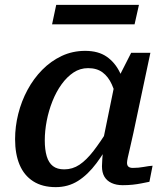

<svg xmlns="http://www.w3.org/2000/svg" viewBox="-20 -757 689 789"><path d="M501 -364 462 -334Q454 -378 439.5 -410Q425 -442 401.5 -459.5Q378 -477 342 -477Q309 -477 282 -459Q255 -441 233 -410.5Q211 -380 195.5 -341Q180 -302 172 -260.5Q164 -219 164 -180Q164 -142 172 -115Q180 -88 197.5 -74.5Q215 -61 244 -61Q278 -61 306.5 -80Q335 -99 364 -136.5Q393 -174 427 -229L446 -198Q412 -134 376.5 -86.5Q341 -39 300.5 -13.5Q260 12 209 12Q154 12 116.5 -12Q79 -36 60.5 -80Q42 -124 42 -185Q42 -237 55 -289Q68 -341 93 -387.5Q118 -434 153.5 -470Q189 -506 233.5 -527Q278 -548 330 -548Q384 -548 418.5 -524Q453 -500 473 -458.5Q493 -417 501 -364ZM598 -540 528 -210Q520 -173 514 -148Q508 -123 505 -109Q502 -95 502 -88Q502 -77 508 -72Q514 -67 526 -67Q549 -67 570.5 -71Q592 -75 607 -76L594 -10Q579 -7 561.5 -3.5Q544 0 525 2Q506 4 484 4Q458 4 438.5 -5Q419 -14 409 -31Q399 -48 399 -74Q399 -84 400.5 -105.5Q402 -127 405 -157L397 -148L451 -412L458 -420L519 -540ZM211 -737H551L533 -657H194Z"/></svg>

Font: Roboto Serif Medium
Style: Italic
Weight: 500
Italic angle: -10°
Designer: Greg Gazdowicz
Foundry: Commercial Type
Version: Version 1.008